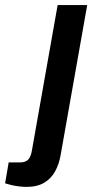

<svg xmlns="http://www.w3.org/2000/svg" viewBox="-121 -546 371 753"><path d="M-17 187Q-30 187 -46.5 185Q-63 183 -77.5 179.5Q-92 176 -101 173L-87 91H-43Q-21 91 -10.5 80Q0 69 4 45L105 -526H221L117 61Q111 97 95.5 125.5Q80 154 52.5 170.5Q25 187 -17 187Z"/></svg>

Font: Archivo SemiCondensed SemiBold
Style: Italic
Weight: 600
Width: 4
Italic angle: -10°
Designer: Hector Gatti
Foundry: Omnibus-Type
Version: Version 2.001